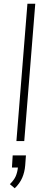

<svg xmlns="http://www.w3.org/2000/svg" viewBox="-20 -756 258 1029"><path d="M127 -736H169L110 0H68ZM119 77 115 131Q112 167 99 197Q86 227 59 253L33 231Q56 208 64.5 188Q73 168 76 142H44L48 77Z"/></svg>

Font: Muli ExtraLight
Style: Italic
Weight: 275
Italic angle: -4.541°
Designer: Vernon Adams
Foundry: Vernon Adams
Version: Version 2.001